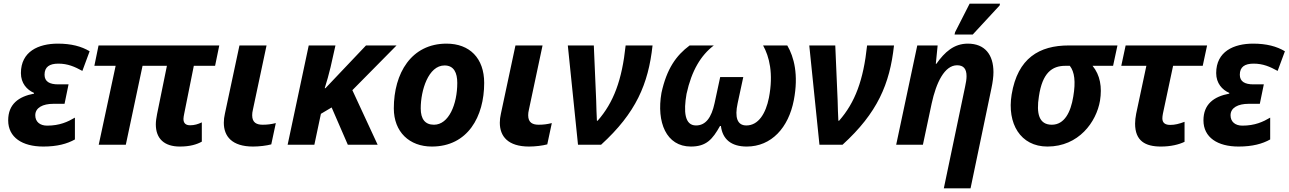

<svg xmlns="http://www.w3.org/2000/svg" viewBox="-20 -796 7087 1056"><path d="M218 10C295 10 349 -5 392 -29V-149C353 -126 308 -105 239 -105C200 -105 174 -126 174 -162C174 -204 216 -225 273 -225H335L357 -332H300C253 -332 225 -347 225 -385C225 -428 252 -446 301 -446C353 -446 391 -429 433 -406L473 -514C428 -541 372 -556 298 -556C192 -556 95 -513 95 -394C95 -338 128 -302 167 -285V-281C82 -265 25 -223 25 -134C25 -40 103 10 218 10Z M969 10C1026 10 1063 -2 1090 -17V-123C1069 -113 1049 -107 1026 -107C1003 -107 989 -117 989 -142C989 -149 991 -160 993 -170L1046 -434H1163L1186 -546H522L499 -434H616L523 0H672L764 -434H898L844 -169C840 -148 837 -129 837 -112C837 -33 884 10 969 10Z M1372 10C1406 10 1447 5 1472 -2L1497 -119C1472 -113 1452 -110 1425 -110C1392 -110 1367 -121 1367 -162C1367 -171 1368 -181 1371 -193L1446 -546H1297L1217 -171C1213 -154 1211 -137 1211 -121C1211 -46 1256 10 1372 10Z M1562 0H1709L1745 -170L1804 -205L1893 0H2057L1918 -300L2161 -546H1993L1770 -311H1766C1777 -346 1790 -391 1798 -426L1825 -546H1678Z M2355 10C2553 10 2643 -155 2643 -340C2643 -476 2563 -556 2436 -556C2242 -556 2146 -393 2146 -200C2146 -70 2232 10 2355 10ZM2367 -110C2318 -110 2294 -141 2294 -200C2294 -299 2336 -436 2425 -436C2477 -436 2495 -395 2495 -340C2495 -222 2448 -110 2367 -110Z M2890 10C2924 10 2965 5 2990 -2L3015 -119C2990 -113 2970 -110 2943 -110C2910 -110 2885 -121 2885 -162C2885 -171 2886 -181 2889 -193L2964 -546H2815L2735 -171C2731 -154 2729 -137 2729 -121C2729 -46 2774 10 2890 10Z M3159 0H3286C3478 -175 3546 -334 3569 -546H3421C3401 -356 3355 -232 3267 -132H3263C3261 -159 3260 -213 3259 -243L3246 -546H3103Z M3780 10C3865 10 3899 -30 3940 -103H3945C3954 -30 4002 10 4087 10C4223 10 4317 -94 4346 -245C4373 -385 4347 -483 4310 -546H4177C4211 -485 4235 -392 4209 -258C4192 -173 4152 -106 4085 -106C4035 -106 4020 -150 4037 -228L4068 -372H3941L3910 -228C3893 -150 3862 -106 3808 -106C3745 -106 3739 -183 3756 -280C3784 -408 3835 -492 3906 -546H3773C3699 -491 3647 -418 3618 -285C3590 -124 3644 10 3780 10Z M4487 0H4614C4806 -175 4874 -334 4897 -546H4749C4729 -356 4683 -232 4595 -132H4591C4589 -159 4588 -213 4587 -243L4574 -546H4431Z M5230 -606H5330L5478 -766L5480 -776H5313L5233 -619ZM5288 -319 5171 240H5318L5433 -311C5440 -344 5444 -375 5444 -399C5444 -495 5397 -556 5303 -556C5227 -556 5176 -510 5130 -445H5127L5137 -546H5025L4909 0H5056L5104 -226C5129 -342 5175 -437 5244 -437C5279 -437 5296 -418 5296 -377C5296 -361 5293 -341 5288 -319Z M5741 10C5913 10 6010 -125 6030 -242C6042 -317 6031 -383 5989 -434H6102L6126 -546H5858C5697 -546 5577 -477 5544 -276C5518 -117 5592 10 5741 10ZM5765 -110C5694 -110 5679 -172 5694 -266C5713 -395 5766 -434 5839 -434H5864C5890 -401 5897 -347 5883 -265C5869 -178 5834 -110 5765 -110Z M6365 10C6419 10 6464 -1 6495 -16V-126C6465 -115 6443 -109 6416 -109C6390 -109 6373 -119 6373 -145C6373 -151 6374 -161 6376 -171L6432 -434H6595L6619 -546H6171L6147 -434H6285L6229 -171C6225 -151 6223 -132 6223 -116C6223 -21 6279 10 6365 10Z M6792 10C6869 10 6923 -5 6966 -29V-149C6927 -126 6882 -105 6813 -105C6774 -105 6748 -126 6748 -162C6748 -204 6790 -225 6847 -225H6909L6931 -332H6874C6827 -332 6799 -347 6799 -385C6799 -428 6826 -446 6875 -446C6927 -446 6965 -429 7007 -406L7047 -514C7002 -541 6946 -556 6872 -556C6766 -556 6669 -513 6669 -394C6669 -338 6702 -302 6741 -285V-281C6656 -265 6599 -223 6599 -134C6599 -40 6677 10 6792 10Z"/></svg>

Font: Noto Sans
Style: Bold Italic
Weight: 700
Italic angle: -12°
Designer: Monotype Design Team
Foundry: Monotype Imaging Inc.
Version: Version 2.013